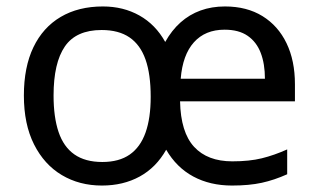

<svg xmlns="http://www.w3.org/2000/svg" viewBox="-20 -565 986 595"><path d="M677 -545Q745 -545 793.5 -515Q842 -485 868 -431Q894 -377 894 -304V-251H538Q540 -155 581.5 -110Q623 -65 700 -65Q753 -65 791.5 -74.5Q830 -84 870 -102V-25Q830 -7 791 1.5Q752 10 699 10Q631 10 579 -18Q527 -46 495 -101Q464 -46 413 -18Q362 10 296 10Q226 10 171.5 -22.5Q117 -55 85.5 -117.5Q54 -180 54 -269Q54 -357 83.5 -418.5Q113 -480 168 -512.5Q223 -545 299 -545Q362 -545 412 -517Q462 -489 492 -435Q512 -471 539.5 -495.5Q567 -520 601.5 -532.5Q636 -545 677 -545ZM295 -472Q216 -472 181 -421Q146 -370 146 -269Q146 -202 161.5 -156Q177 -110 210.5 -86.5Q244 -63 297 -63Q349 -63 382 -86Q415 -109 431 -154Q447 -199 447 -265Q447 -335 431 -380.5Q415 -426 381.5 -449Q348 -472 295 -472ZM676 -473Q616 -473 581 -434Q546 -395 540 -321H801Q801 -367 788 -401Q775 -435 747.5 -454Q720 -473 676 -473Z"/></svg>

Font: Noto Sans Gurmukhi
Style: Regular
Weight: 400
Designer: Jelle Bosma - Monotype Design Team
Foundry: Monotype Imaging Inc.
Version: Version 2.003